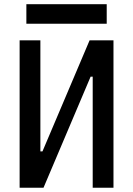

<svg xmlns="http://www.w3.org/2000/svg" viewBox="-20 -883 626 903"><path d="M72.3 0H184.6L406.2 -522.5H416V0H513.7V-693.4H401.4L179.7 -170.9H169.9V-693.4H72.3ZM104 -771.5H481.9V-863.3H104Z"/></svg>

Font: Cascadia Code PL
Style: Regular
Weight: 400
Monospace: yes
Designer: Aaron Bell
Foundry: Saja Typeworks
Version: Version 2404.023